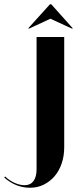

<svg xmlns="http://www.w3.org/2000/svg" viewBox="-30 -873 367 903"><path d="M-10 -38 -6 -43Q14 -24 38.5 -13Q63 -2 86 -2Q113 -2 127.5 -21.5Q142 -41 142 -77V-699H272V-180Q272 -139 260 -104Q248 -69 226.5 -44Q205 -19 175.5 -4.5Q146 10 111 10Q78 10 47.5 -2Q17 -14 -10 -38ZM102 -739H108L207 -785L307 -739H313L211 -853H205Z"/></svg>

Font: Moniqa Black
Style: Regular
Weight: 900
Designer: Rajesh Rajput
Foundry: Rajesh Rajput
Version: Version 1.000